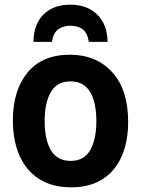

<svg xmlns="http://www.w3.org/2000/svg" viewBox="-20 -791 603 821"><path d="M284 10Q203 10 147.5 -25.5Q92 -61 63.5 -125.5Q35 -190 35 -276Q35 -404 97.5 -480.5Q160 -557 279 -557Q392 -557 460 -482Q528 -407 528 -270Q528 -187 501 -124Q474 -61 419.5 -25.5Q365 10 284 10ZM282 -103Q339 -103 365.5 -148.5Q392 -194 392 -273Q392 -354 365 -398.5Q338 -443 281 -443Q224 -443 197.5 -397.5Q171 -352 171 -274Q171 -193 198 -148Q225 -103 282 -103ZM280 -771Q353 -771 396 -728.5Q439 -686 440 -612H360Q354 -651 333 -666Q312 -681 281 -681Q251 -681 229.5 -666Q208 -651 202 -612H123Q124 -688 166.5 -729.5Q209 -771 280 -771Z"/></svg>

Font: Noto Sans Mono SemiCondensed
Style: Bold
Weight: 700
Width: 4
Designer: Monotype Design Team
Foundry: Monotype Imaging Inc.
Version: Version 2.014